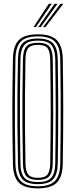

<svg xmlns="http://www.w3.org/2000/svg" viewBox="-20 -988 399 1014"><path d="M180 6.8Q109.8 6.8 79.6 -23.5Q49.5 -53.8 48.2 -122.8Q46.5 -202 45.9 -270.5Q45.2 -339 45.2 -403.5Q45.2 -468 46 -534.6Q46.8 -601.2 48.2 -677Q49.5 -746.2 79.6 -776.5Q109.8 -806.8 180 -806.8Q249.2 -806.8 279.6 -776.5Q310 -746.2 311.5 -677Q314 -533.2 314 -401.5Q314 -269.8 311.5 -122.8Q310 -53.8 279.8 -23.5Q249.5 6.8 180 6.8ZM180 -4.2Q242.5 -4.2 269.8 -31.9Q297 -59.5 298.2 -123Q299.8 -219.5 300.4 -308Q301 -396.5 300.5 -486.4Q300 -576.2 298.2 -676.5Q297 -741 269.5 -768.4Q242 -795.8 180 -795.8Q115.5 -795.8 89.1 -767.6Q62.8 -739.5 61.5 -676.8Q59.5 -571 58.9 -482.8Q58.2 -394.5 58.9 -308.4Q59.5 -222.2 61.5 -123Q62.8 -60.2 89.2 -32.2Q115.8 -4.2 180 -4.2ZM180 -15.5Q123.5 -15.5 99.6 -40.2Q75.8 -65 74.8 -123.2Q72.8 -229 72.1 -317.2Q71.5 -405.5 72.1 -491.4Q72.8 -577.2 74.8 -676.2Q75.8 -735 99.6 -759.8Q123.5 -784.5 180 -784.5Q236.2 -784.5 260 -759.4Q283.8 -734.2 285 -676.2Q286.2 -594 286.9 -524.9Q287.5 -455.8 287.5 -392.1Q287.5 -328.5 286.8 -263.2Q286 -198 285 -123.5Q283.8 -66.5 260.4 -41Q237 -15.5 180 -15.5ZM180 -26.5Q230.5 -26.5 250.6 -49.2Q270.8 -72 271.8 -123.8Q273 -207.2 273.6 -275.8Q274.2 -344.2 274.2 -406.9Q274.2 -469.5 273.5 -534.4Q272.8 -599.2 271.8 -675.8Q270.8 -727.2 251 -750.4Q231.2 -773.5 180 -773.5Q130 -773.5 109.5 -751.2Q89 -729 88 -676.2Q86 -576.8 85.4 -489.8Q84.8 -402.8 85.4 -314.6Q86 -226.5 88 -123.5Q89 -70.5 109.8 -48.5Q130.5 -26.5 180 -26.5ZM180 -37.8Q137 -37.8 119.5 -57.2Q102 -76.8 101.2 -123.8Q99.2 -229.8 98.6 -317.8Q98 -405.8 98.6 -491.4Q99.2 -577 101.2 -676Q102 -723.2 119.4 -742.8Q136.8 -762.2 180 -762.2Q224 -762.2 240.9 -742Q257.8 -721.8 258.5 -675.5Q259.8 -589.2 260.4 -520.6Q261 -452 261 -390.5Q261 -329 260.2 -265Q259.5 -201 258.5 -124.2Q257.5 -78.5 240.8 -58.1Q224 -37.8 180 -37.8ZM180 -48.8Q218 -48.8 231.2 -66.8Q244.5 -84.8 245.2 -124.8Q246.5 -206.8 247.1 -273Q247.8 -339.2 247.8 -400.5Q247.8 -461.8 247.1 -527.6Q246.5 -593.5 245.2 -675Q244.5 -715.5 231.1 -733.4Q217.8 -751.2 180 -751.2Q144 -751.2 129.6 -734.5Q115.2 -717.8 114.5 -675.8Q112.5 -575.5 111.9 -488.8Q111.2 -402 111.9 -314.4Q112.5 -226.8 114.5 -124Q115.2 -82.5 129.5 -65.6Q143.8 -48.8 180 -48.8ZM157.2 -845 237.5 -967.8H253.2L170 -845ZM207.2 -845 298.8 -967.8H314.2L220 -845ZM182.2 -845 268 -967.8H283.8L195 -845Z"/></svg>

Font: Big Shoulders Inline Display
Style: Regular
Weight: 400
Designer: Patric King
Foundry: XO Type Co
Version: Version 1.000